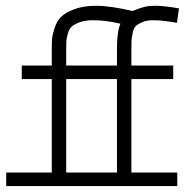

<svg xmlns="http://www.w3.org/2000/svg" viewBox="-20 -630 626 650"><path d="M585.9 -601.6 579.1 -552.7Q530.3 -561.5 499 -561.5Q476.6 -561.5 461.9 -555.2Q447.3 -548.8 439.9 -542Q432.6 -535.2 429.2 -518.6Q425.8 -502 425.3 -493.2Q424.8 -484.4 424.8 -462.9V-408.2H566.4V-362.3H424.8V-45.9H580.1V0H1V-45.9H155.3V-362.3H53.7V-408.2H155.3V-462.9Q155.3 -484.4 156.2 -498Q157.2 -511.7 165 -535.6Q172.9 -559.6 187.5 -573.7Q202.1 -587.9 232.4 -599.1Q262.7 -610.4 305.7 -610.4Q353.5 -610.4 428.7 -592.8Q458 -604.5 467.8 -606.4Q483.4 -610.4 506.8 -610.4Q536.1 -610.4 585.9 -601.6ZM376 -408.2V-462.9Q376 -524.4 387.7 -549.8Q337.9 -561.5 294.9 -561.5Q268.6 -561.5 250 -554.7Q231.4 -547.9 222.7 -540Q213.9 -532.2 209.5 -515.6Q205.1 -499 204.6 -490.7Q204.1 -482.4 204.1 -462.9V-408.2ZM204.1 -362.3V-45.9H376V-362.3Z"/></svg>

Font: Thabit
Style: Regular
Weight: 500
Designer: Regenerated by Nadim Shaikli
Foundry: MAK Alagha
Version: 0.01